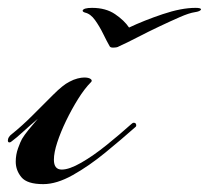

<svg xmlns="http://www.w3.org/2000/svg" viewBox="-40 -467 531 488"><path d="M70 1Q29 1 14.5 -16.5Q0 -34 0 -56Q0 -74 6 -90.5Q12 -107 16 -114Q22 -124 32.5 -137Q43 -150 56 -165Q36 -148 18.5 -132Q1 -116 -10 -108Q-13 -105 -16 -105Q-20 -105 -20 -110Q-20 -119 -9 -127Q16 -147 43.5 -174.5Q71 -202 95.5 -226.5Q120 -251 136 -259Q147 -265 157 -267.5Q167 -270 174 -270Q185 -270 190 -266.5Q195 -263 192 -259Q175 -242 158.5 -215.5Q142 -189 128 -160Q114 -131 105.5 -105Q97 -79 97 -61Q97 -36 117 -36Q136 -36 166.5 -53.5Q197 -71 230.5 -98Q264 -125 293 -151Q297 -155 300 -155Q305 -155 306 -150.5Q307 -146 304 -144Q269 -113 227.5 -79Q186 -45 145 -22Q104 1 70 1ZM247 -346Q241 -346 239 -349Q232 -361 222.5 -380.5Q213 -400 201.5 -416Q190 -432 176 -435Q170 -437 170 -440Q172 -447 194 -447Q229 -447 252.5 -431Q276 -415 288 -397Q326 -415 373.5 -431Q421 -447 457 -447Q471 -447 471 -443Q469 -438 455 -436Q441 -434 417 -423.5Q393 -413 364.5 -399.5Q336 -386 309 -372Q282 -358 262 -349Q258 -346 247 -346Z"/></svg>

Font: Arizonia
Style: Regular
Weight: 400
Designer: Robert E. Leuschke
Foundry: Robert E. Leuschke
Version: Version 1.010; ttfautohint (v1.8.4.7-5d5b)